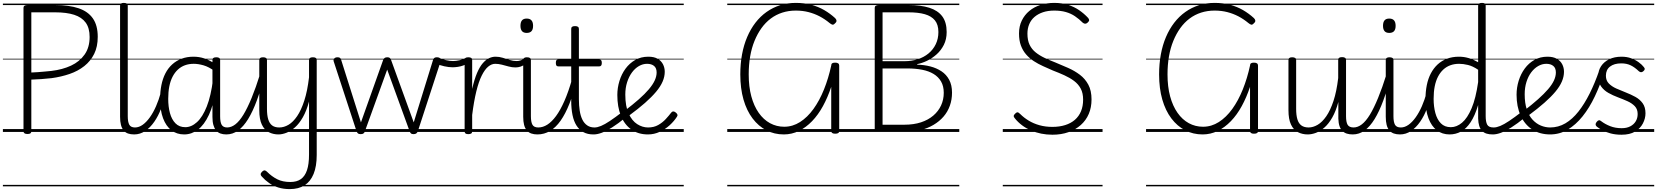

<svg xmlns="http://www.w3.org/2000/svg" viewBox="-20 -910 11427 1324"><path d="M169 14Q142 14 142 -5V-856Q142 -866 149 -870.5Q156 -875 170 -875H360Q457 -875 522 -853Q587 -831 620.5 -783Q654 -735 654 -656Q654 -588 629.5 -538.5Q605 -489 561.5 -454.5Q518 -420 460 -400Q402 -380 335 -371Q300 -367 264 -364.5Q228 -362 196 -361V-5Q196 5 190 9.5Q184 14 169 14ZM196 -410Q219 -411 241.5 -412.5Q264 -414 288 -416.5Q312 -419 335 -421Q411 -430 470 -457.5Q529 -485 563.5 -534Q598 -583 598 -655Q598 -717 571 -754Q544 -791 491.5 -808Q439 -825 360 -825H196ZM0 365H700V375H0ZM0 -20H700V0H0ZM0 -505H700V-500H0ZM0 -885H700V-875H0Z M905 17Q881 17 862.5 10.5Q844 4 832 -11Q820 -26 814 -49Q808 -72 808 -105V-871Q808 -881 814.5 -885.5Q821 -890 833 -890Q847 -890 854 -885.5Q861 -881 861 -871V-109Q861 -69 871.5 -50Q882 -31 911 -31Q920 -31 925 -23.5Q930 -16 929 -7Q928 2 922 9.5Q916 17 905 17ZM700 365H1000V375H700ZM700 -20H1000V0H700ZM700 -505H1000V-500H700ZM700 -885H1000V-875H700Z M905 17Q894 17 888.5 9.5Q883 2 883.5 -7Q884 -16 891 -23.5Q898 -31 911 -31Q938 -31 964 -49.5Q990 -68 1013.5 -101Q1037 -134 1056 -177.5Q1075 -221 1089 -272Q1092 -282 1100 -284Q1108 -286 1115 -281.5Q1122 -277 1120 -266Q1110 -212 1091 -161.5Q1072 -111 1044 -70.5Q1016 -30 981 -6.5Q946 17 905 17ZM1000 365V375ZM1000 -20V0ZM1000 -505V-500ZM1000 -885V-875Z M1250 17Q1199 17 1162 -11.5Q1125 -40 1104.5 -94.5Q1084 -149 1084 -227Q1084 -278 1093 -323Q1102 -368 1120.5 -404Q1139 -440 1167 -465.5Q1195 -491 1232 -505Q1269 -519 1314 -519Q1353 -519 1388 -507.5Q1423 -496 1461 -471V-419Q1420 -449 1383.5 -459.5Q1347 -470 1316 -470Q1283 -470 1255.5 -460Q1228 -450 1206.5 -430Q1185 -410 1170 -381Q1155 -352 1147.5 -314Q1140 -276 1140 -228Q1140 -174 1152 -130Q1164 -86 1190 -59.5Q1216 -33 1258 -33Q1300 -33 1338.5 -68Q1377 -103 1406 -176Q1435 -249 1449 -363L1469 -301Q1454 -189 1421 -118.5Q1388 -48 1344.5 -15.5Q1301 17 1250 17ZM1541 17Q1518 17 1500 10.5Q1482 4 1470 -10.5Q1458 -25 1451.5 -48Q1445 -71 1445 -104V-496Q1445 -506 1451.5 -510.5Q1458 -515 1472 -515Q1485 -515 1491.5 -510.5Q1498 -506 1498 -496V-108Q1498 -68 1508.5 -49.5Q1519 -31 1547 -31Q1557 -31 1561.5 -23.5Q1566 -16 1565.5 -7Q1565 2 1559 9.5Q1553 17 1541 17ZM1000 365H1635V375H1000ZM1000 -20H1635V0H1000ZM1000 -505H1635V-500H1000ZM1000 -885H1635V-875H1000Z M1540 17Q1529 17 1523.5 9.5Q1518 2 1518.5 -7Q1519 -16 1526 -23.5Q1533 -31 1546 -31Q1575 -31 1603 -52.5Q1631 -74 1658.5 -119Q1686 -164 1715 -234.5Q1744 -305 1774 -401Q1777 -411 1785.5 -412Q1794 -413 1801 -407.5Q1808 -402 1805 -391Q1779 -293 1751 -217Q1723 -141 1691 -89Q1659 -37 1622 -10Q1585 17 1540 17ZM1635 365V375ZM1635 -20V0ZM1635 -505V-500ZM1635 -885V-875Z M1900 17Q1864 17 1833.5 1.5Q1803 -14 1785.5 -51Q1768 -88 1768 -150V-496Q1768 -506 1774.5 -510.5Q1781 -515 1794 -515Q1807 -515 1814 -510.5Q1821 -506 1821 -496V-159Q1821 -116 1829.5 -87.5Q1838 -59 1856.5 -45Q1875 -31 1906 -31Q1938 -31 1969.5 -49.5Q2001 -68 2029 -109Q2057 -150 2078.5 -216.5Q2100 -283 2111 -377V-496Q2111 -506 2117.5 -510.5Q2124 -515 2138 -515Q2151 -515 2157.5 -510.5Q2164 -506 2164 -496V159Q2164 237 2142.5 289.5Q2121 342 2080 368Q2039 394 1978 394Q1935 394 1899.5 383Q1864 372 1835.5 352Q1807 332 1785 307Q1777 299 1777.5 291Q1778 283 1788 273Q1798 264 1805.5 265Q1813 266 1821 274Q1854 307 1891.5 326Q1929 345 1982 345Q2027 345 2055 325Q2083 305 2097 263.5Q2111 222 2111 156V-210Q2094 -146 2068.5 -101.5Q2043 -57 2014 -31.5Q1985 -6 1955.5 5.5Q1926 17 1900 17ZM1635 365H2288V375H1635ZM1635 -20H2288V0H1635ZM1635 -505H2288V-500H1635ZM1635 -885H2288V-875H1635Z M2468 15Q2454 15 2448 9.5Q2442 4 2439 -4L2282 -484Q2277 -496 2284 -505.5Q2291 -515 2308 -515Q2319 -515 2325 -510.5Q2331 -506 2333 -496L2469 -66L2622 -496Q2626 -506 2632.5 -510.5Q2639 -515 2651 -515Q2662 -515 2668 -510.5Q2674 -506 2677 -496L2833 -66L2966 -496Q2969 -506 2975 -510.5Q2981 -515 2992 -515Q3010 -515 3016.5 -506Q3023 -497 3017 -482L2861 -4Q2858 4 2851.5 9.5Q2845 15 2832 15Q2819 15 2813.5 9.5Q2808 4 2805 -4L2650 -430L2496 -4Q2494 4 2487.5 9.5Q2481 15 2468 15ZM2248 365H3052V375H2248ZM2248 -20H3052V0H2248ZM2248 -505H3052V-500H2248ZM2248 -885H3052V-875H2248Z M3101 -446Q3075 -446 3043.5 -453Q3012 -460 2993 -470Q2986 -474 2985.5 -481.5Q2985 -489 2989 -497Q2993 -505 2999 -509Q3005 -513 3010 -510Q3030 -501 3056 -495Q3082 -489 3104 -489Q3124 -489 3149 -494.5Q3174 -500 3192 -511Q3199 -516 3204.5 -508Q3210 -500 3211 -489.5Q3212 -479 3206 -475Q3193 -465 3175 -458.5Q3157 -452 3137.5 -449Q3118 -446 3101 -446ZM3052 365V375ZM3052 -20V0ZM3052 -505V-500ZM3052 -885V-875Z M3209 15Q3196 15 3190 10.5Q3184 6 3184 -4V-496Q3184 -506 3190 -510.5Q3196 -515 3209 -515Q3223 -515 3229.5 -510.5Q3236 -506 3236 -496V-297Q3251 -363 3269.5 -406.5Q3288 -450 3309.5 -474.5Q3331 -499 3353 -509Q3375 -519 3397 -519Q3408 -519 3413 -511.5Q3418 -504 3417.5 -494.5Q3417 -485 3411.5 -477.5Q3406 -470 3395 -470Q3370 -470 3346.5 -450.5Q3323 -431 3302 -389Q3281 -347 3264.5 -279.5Q3248 -212 3236 -117V-4Q3236 6 3229.5 10.5Q3223 15 3209 15ZM3052 365H3456V375H3052ZM3052 -20H3456V0H3052ZM3052 -505H3456V-500H3052ZM3052 -885H3456V-875H3052Z M3535 -445Q3511 -445 3487.5 -451.5Q3464 -458 3440.5 -464Q3417 -470 3394 -470Q3384 -470 3378.5 -477.5Q3373 -485 3373 -494.5Q3373 -504 3379 -511.5Q3385 -519 3397 -519Q3423 -519 3447 -511.5Q3471 -504 3494.5 -496.5Q3518 -489 3542 -489Q3555 -489 3567 -492.5Q3579 -496 3591 -503Q3600 -508 3606.5 -502.5Q3613 -497 3614.5 -488Q3616 -479 3608 -472Q3589 -457 3571 -451Q3553 -445 3535 -445ZM3456 365V375ZM3456 -20V0ZM3456 -505V-500ZM3456 -885V-875Z M3686 17Q3662 17 3643.5 10.5Q3625 4 3612.5 -11Q3600 -26 3594 -49Q3588 -72 3588 -105V-496Q3588 -506 3594.5 -510.5Q3601 -515 3613 -515Q3627 -515 3634 -510.5Q3641 -506 3641 -496V-109Q3641 -69 3651.5 -50Q3662 -31 3692 -31Q3702 -31 3706.5 -23.5Q3711 -16 3710 -7Q3709 2 3703 9.5Q3697 17 3686 17ZM3612 -683Q3590 -683 3579.5 -695.5Q3569 -708 3569 -732Q3569 -757 3579.5 -769.5Q3590 -782 3612 -782Q3634 -782 3645 -769.5Q3656 -757 3656 -732Q3656 -707 3645 -695Q3634 -683 3612 -683ZM3456 365H3781V375H3456ZM3456 -20H3781V0H3456ZM3456 -505H3781V-500H3456ZM3456 -885H3781V-875H3456Z M3686 17Q3675 17 3669.5 9.5Q3664 2 3664.5 -7Q3665 -16 3672 -23.5Q3679 -31 3692 -31Q3724 -31 3754.5 -50.5Q3785 -70 3814.5 -110Q3844 -150 3872 -213.5Q3900 -277 3925 -365Q3928 -375 3937 -375.5Q3946 -376 3953 -370.5Q3960 -365 3957 -355Q3934 -264 3906.5 -194.5Q3879 -125 3846 -78Q3813 -31 3773 -7Q3733 17 3686 17ZM3781 365V375ZM3781 -20V0ZM3781 -505V-500ZM3781 -885V-875Z M4072 17Q4032 17 4003.5 1.5Q3975 -14 3956 -43.5Q3937 -73 3928 -116.5Q3919 -160 3919 -216V-452H3832Q3821 -452 3817 -458Q3813 -464 3813 -476Q3813 -489 3817 -494.5Q3821 -500 3832 -500H3919V-711Q3919 -721 3925.5 -725.5Q3932 -730 3946 -730Q3958 -730 3965 -725.5Q3972 -721 3972 -711V-500H4111Q4121 -500 4125.5 -494.5Q4130 -489 4130 -476Q4130 -464 4125.5 -458Q4121 -452 4111 -452H3972V-225Q3972 -183 3977.5 -147.5Q3983 -112 3995.5 -86Q4008 -60 4029 -45.5Q4050 -31 4079 -31Q4089 -31 4094 -23.5Q4099 -16 4098.5 -7Q4098 2 4091.5 9.5Q4085 17 4072 17ZM3781 365H4169V375H3781ZM3781 -20H4169V0H3781ZM3781 -505H4169V-500H3781ZM3781 -885H4169V-875H3781Z M4074 17Q4063 17 4057.5 9.5Q4052 2 4052.5 -7Q4053 -16 4060 -23.5Q4067 -31 4080 -31Q4099 -31 4124.5 -41.5Q4150 -52 4186 -76Q4222 -100 4274 -140Q4282 -146 4289.5 -143.5Q4297 -141 4301.5 -133.5Q4306 -126 4305.5 -117.5Q4305 -109 4297 -102Q4242 -57 4200.5 -31Q4159 -5 4128.5 6Q4098 17 4074 17ZM4169 365V375ZM4169 -20V0ZM4169 -505V-500ZM4169 -885V-875Z M4448 17Q4381 17 4333.5 -17Q4286 -51 4261.5 -112Q4237 -173 4237 -255Q4237 -304 4251.5 -351.5Q4266 -399 4293.5 -436.5Q4321 -474 4360.5 -496.5Q4400 -519 4451 -519Q4491 -519 4515.5 -504.5Q4540 -490 4552 -466.5Q4564 -443 4564 -415Q4564 -382 4549.5 -348Q4535 -314 4504.5 -277.5Q4474 -241 4428 -200.5Q4382 -160 4318 -113L4285 -144Q4343 -188 4385 -225Q4427 -262 4454.5 -294.5Q4482 -327 4495 -355.5Q4508 -384 4508 -410Q4508 -441 4490 -455.5Q4472 -470 4442 -470Q4413 -470 4386 -454.5Q4359 -439 4338 -410.5Q4317 -382 4304.5 -343Q4292 -304 4292 -258Q4292 -177 4315 -127Q4338 -77 4374 -54Q4410 -31 4449 -31Q4489 -31 4519 -48Q4549 -65 4571.5 -89.5Q4594 -114 4609 -134Q4616 -142 4624 -141.5Q4632 -141 4640 -134Q4648 -128 4651 -120.5Q4654 -113 4648 -105Q4629 -75 4598.5 -47Q4568 -19 4529.5 -1Q4491 17 4448 17ZM4169 365H4695V375H4169ZM4169 -20H4695V0H4169ZM4169 -505H4695V-500H4169ZM4169 -885H4695V-875H4169Z M5385 17Q5319 17 5264.5 -11.5Q5210 -40 5169.5 -93.5Q5129 -147 5107 -223.5Q5085 -300 5085 -397Q5085 -470 5097 -535Q5109 -600 5132.5 -655Q5156 -710 5189.5 -753.5Q5223 -797 5266 -827.5Q5309 -858 5359.5 -874Q5410 -890 5468 -890Q5526 -890 5574.5 -877Q5623 -864 5663.5 -840.5Q5704 -817 5739 -785Q5748 -776 5748.5 -767Q5749 -758 5737 -748Q5728 -738 5720 -740Q5712 -742 5701 -751Q5667 -779 5631.5 -797.5Q5596 -816 5555.5 -826.5Q5515 -837 5468 -837Q5418 -837 5374.5 -823Q5331 -809 5295 -782Q5259 -755 5231 -716Q5203 -677 5183 -628Q5163 -579 5153 -521Q5143 -463 5143 -397Q5143 -312 5161 -245.5Q5179 -179 5212 -132Q5245 -85 5290 -60.5Q5335 -36 5388 -36Q5446 -36 5497 -68.5Q5548 -101 5589.5 -158.5Q5631 -216 5662 -293Q5693 -370 5712 -458Q5712 -469 5718.5 -473.5Q5725 -478 5739 -478Q5767 -478 5767 -458V-7Q5767 3 5760.5 7.5Q5754 12 5739 12Q5712 12 5712 -7V-311Q5688 -239 5655 -178.5Q5622 -118 5580 -74.5Q5538 -31 5489 -7Q5440 17 5385 17ZM4995 365H5870V375H4995ZM4995 -20H5870V0H4995ZM4995 -505H5870V-500H4995ZM4995 -885H5870V-875H4995Z M6039 0Q6012 0 6012 -19V-856Q6012 -875 6040 -875H6246Q6330 -875 6388.5 -856.5Q6447 -838 6477.5 -797.5Q6508 -757 6508 -689Q6508 -639 6488.5 -600.5Q6469 -562 6438 -534.5Q6407 -507 6372 -490.5Q6337 -474 6305 -468V-464Q6352 -463 6395 -452Q6438 -441 6472 -418.5Q6506 -396 6525.5 -359.5Q6545 -323 6545 -271Q6545 -223 6530 -181Q6515 -139 6486.5 -106Q6458 -73 6417.5 -49Q6377 -25 6326.5 -12.5Q6276 0 6216 0ZM6066 -50H6216Q6281 -50 6331 -66.5Q6381 -83 6416 -113Q6451 -143 6469.5 -183Q6488 -223 6488 -270Q6488 -316 6469.5 -348Q6451 -380 6418 -400Q6385 -420 6339 -429Q6293 -438 6237 -438H6066ZM6066 -488H6219Q6266 -488 6308.5 -501.5Q6351 -515 6383 -541.5Q6415 -568 6433 -605.5Q6451 -643 6451 -689Q6451 -740 6427 -769.5Q6403 -799 6357.5 -812Q6312 -825 6246 -825H6066ZM5870 365H6595V375H5870ZM5870 -20H6595V0H5870ZM5870 -505H6595V-500H5870ZM5870 -885H6595V-875H5870Z M7237 19Q7197 19 7160 11.5Q7123 4 7089.5 -10.5Q7056 -25 7028 -46Q7000 -67 6979 -93Q6970 -103 6970.5 -110.5Q6971 -118 6981 -127Q6990 -136 6997 -135.5Q7004 -135 7016 -123Q7041 -98 7074 -78Q7107 -58 7148 -46.5Q7189 -35 7237 -35Q7286 -35 7325.5 -47.5Q7365 -60 7392.5 -84Q7420 -108 7434.5 -143Q7449 -178 7449 -223Q7449 -268 7432.5 -299Q7416 -330 7386.5 -352Q7357 -374 7319.5 -391Q7282 -408 7240 -424Q7206 -439 7172.5 -454Q7139 -469 7109 -488.5Q7079 -508 7056 -534.5Q7033 -561 7020 -596Q7007 -631 7007 -679Q7007 -729 7026 -768Q7045 -807 7078 -834.5Q7111 -862 7155.5 -876Q7200 -890 7250 -890Q7303 -890 7345.5 -876.5Q7388 -863 7422 -839.5Q7456 -816 7483 -787Q7490 -779 7490.5 -771.5Q7491 -764 7481 -755Q7473 -747 7464.5 -746.5Q7456 -746 7447 -753Q7421 -779 7393 -798Q7365 -817 7330 -827Q7295 -837 7250 -837Q7206 -837 7172 -825.5Q7138 -814 7114 -793.5Q7090 -773 7077.5 -743.5Q7065 -714 7065 -678Q7065 -632 7080 -601Q7095 -570 7122 -548.5Q7149 -527 7184 -510.5Q7219 -494 7258 -479Q7302 -461 7346 -441.5Q7390 -422 7426.5 -394.5Q7463 -367 7485 -326Q7507 -285 7507 -224Q7507 -169 7488 -124.5Q7469 -80 7433 -48Q7397 -16 7347.5 1.5Q7298 19 7237 19ZM6895 365H7583V375H6895ZM6895 -20H7583V0H6895ZM6895 -505H7583V-500H6895ZM6895 -885H7583V-875H6895Z M8273 17Q8207 17 8152.5 -11.5Q8098 -40 8057.5 -93.5Q8017 -147 7995 -223.5Q7973 -300 7973 -397Q7973 -470 7985 -535Q7997 -600 8020.5 -655Q8044 -710 8077.5 -753.5Q8111 -797 8154 -827.5Q8197 -858 8247.5 -874Q8298 -890 8356 -890Q8414 -890 8462.5 -877Q8511 -864 8551.5 -840.5Q8592 -817 8627 -785Q8636 -776 8636.5 -767Q8637 -758 8625 -748Q8616 -738 8608 -740Q8600 -742 8589 -751Q8555 -779 8519.5 -797.5Q8484 -816 8443.5 -826.5Q8403 -837 8356 -837Q8306 -837 8262.5 -823Q8219 -809 8183 -782Q8147 -755 8119 -716Q8091 -677 8071 -628Q8051 -579 8041 -521Q8031 -463 8031 -397Q8031 -312 8049 -245.5Q8067 -179 8100 -132Q8133 -85 8178 -60.5Q8223 -36 8276 -36Q8334 -36 8385 -68.5Q8436 -101 8477.5 -158.5Q8519 -216 8550 -293Q8581 -370 8600 -458Q8600 -469 8606.5 -473.5Q8613 -478 8627 -478Q8655 -478 8655 -458V-7Q8655 3 8648.5 7.5Q8642 12 8627 12Q8600 12 8600 -7V-311Q8576 -239 8543 -178.5Q8510 -118 8468 -74.5Q8426 -31 8377 -7Q8328 17 8273 17ZM7883 365H8758V375H7883ZM7883 -20H8758V0H7883ZM7883 -505H8758V-500H7883ZM7883 -885H8758V-875H7883Z M8998 17Q8961 17 8930.5 1.5Q8900 -14 8882.5 -51Q8865 -88 8865 -150V-496Q8865 -506 8871.5 -510.5Q8878 -515 8890 -515Q8904 -515 8911 -510.5Q8918 -506 8918 -496V-159Q8918 -116 8926.5 -87.5Q8935 -59 8954 -45Q8973 -31 9004 -31Q9035 -31 9066.5 -49.5Q9098 -68 9126 -108.5Q9154 -149 9175.5 -214Q9197 -279 9208 -372V-497Q9208 -507 9214.5 -511.5Q9221 -516 9235 -516Q9248 -516 9255 -511.5Q9262 -507 9262 -497V-109Q9262 -68 9273 -49.5Q9284 -31 9315 -31Q9324 -31 9328.5 -23.5Q9333 -16 9332.5 -7Q9332 2 9326 9.5Q9320 17 9309 17Q9286 17 9268 11.5Q9250 6 9237 -7Q9224 -20 9217 -40.5Q9210 -61 9209 -92V-207Q9192 -143 9167 -99.5Q9142 -56 9113 -30.5Q9084 -5 9054.5 6Q9025 17 8998 17ZM8758 365H9404V375H8758ZM8758 -20H9404V0H8758ZM8758 -505H9404V-500H8758ZM8758 -885H9404V-875H8758Z M9308 17Q9297 17 9291.5 9.5Q9286 2 9286.5 -7Q9287 -16 9294 -23.5Q9301 -31 9314 -31Q9343 -31 9371 -52.5Q9399 -74 9426.5 -119Q9454 -164 9483 -234.5Q9512 -305 9542 -401Q9545 -411 9553.5 -412Q9562 -413 9569 -407.5Q9576 -402 9573 -391Q9547 -293 9519 -217Q9491 -141 9459 -89Q9427 -37 9390 -10Q9353 17 9308 17ZM9403 365V375ZM9403 -20V0ZM9403 -505V-500ZM9403 -885V-875Z M9634 17Q9610 17 9591.5 10.5Q9573 4 9560.5 -11Q9548 -26 9542 -49Q9536 -72 9536 -105V-496Q9536 -506 9542.5 -510.5Q9549 -515 9561 -515Q9575 -515 9582 -510.5Q9589 -506 9589 -496V-109Q9589 -69 9599.5 -50Q9610 -31 9640 -31Q9650 -31 9654.5 -23.5Q9659 -16 9658 -7Q9657 2 9651 9.5Q9645 17 9634 17ZM9560 -683Q9538 -683 9527.5 -695.5Q9517 -708 9517 -732Q9517 -757 9527.5 -769.5Q9538 -782 9560 -782Q9582 -782 9593 -769.5Q9604 -757 9604 -732Q9604 -707 9593 -695Q9582 -683 9560 -683ZM9404 365H9729V375H9404ZM9404 -20H9729V0H9404ZM9404 -505H9729V-500H9404ZM9404 -885H9729V-875H9404Z M9634 17Q9623 17 9617.5 9.5Q9612 2 9612.5 -7Q9613 -16 9620 -23.5Q9627 -31 9640 -31Q9667 -31 9693 -49.5Q9719 -68 9742.5 -101Q9766 -134 9785 -177.5Q9804 -221 9818 -272Q9821 -282 9829 -284Q9837 -286 9844 -281.5Q9851 -277 9849 -266Q9839 -212 9820 -161.5Q9801 -111 9773 -70.5Q9745 -30 9710 -6.5Q9675 17 9634 17ZM9729 365V375ZM9729 -20V0ZM9729 -505V-500ZM9729 -885V-875Z M9976 17Q9925 17 9888 -11.5Q9851 -40 9830.5 -94.5Q9810 -149 9810 -227Q9810 -278 9819 -323Q9828 -368 9847 -404Q9866 -440 9893.5 -465.5Q9921 -491 9958 -505Q9995 -519 10041 -519Q10075 -519 10107.5 -509.5Q10140 -500 10173 -481V-871Q10173 -881 10179.5 -885.5Q10186 -890 10200 -890Q10213 -890 10219 -885.5Q10225 -881 10225 -871V-109Q10225 -70 10235.5 -50.5Q10246 -31 10279 -31Q10287 -31 10291 -23.5Q10295 -16 10294.5 -7Q10294 2 10289 9.5Q10284 17 10273 17Q10250 17 10231.5 11.5Q10213 6 10200 -7.5Q10187 -21 10180.5 -42Q10174 -63 10173 -93V-186Q10151 -112 10121 -67Q10091 -22 10054.5 -2.5Q10018 17 9976 17ZM9985 -33Q10025 -33 10062 -64Q10099 -95 10128 -163.5Q10157 -232 10173 -344V-429Q10136 -454 10103 -462Q10070 -470 10042 -470Q10009 -470 9981.5 -460Q9954 -450 9932.5 -430Q9911 -410 9896 -381Q9881 -352 9873.5 -314Q9866 -276 9866 -228Q9866 -175 9878 -130.5Q9890 -86 9916 -59.5Q9942 -33 9985 -33ZM9729 365H10370V375H9729ZM9729 -20H10370V0H9729ZM9729 -505H10370V-500H9729ZM9729 -885H10370V-875H9729Z M10275 17Q10264 17 10258.5 9.5Q10253 2 10253.5 -7Q10254 -16 10261 -23.5Q10268 -31 10281 -31Q10300 -31 10325.5 -41.5Q10351 -52 10387 -76Q10423 -100 10475 -140Q10483 -146 10490.5 -143.5Q10498 -141 10502.5 -133.5Q10507 -126 10506.5 -117.5Q10506 -109 10498 -102Q10443 -57 10401.5 -31Q10360 -5 10329.5 6Q10299 17 10275 17ZM10370 365V375ZM10370 -20V0ZM10370 -505V-500ZM10370 -885V-875Z M10489 -146Q10545 -189 10586.5 -226Q10628 -263 10655.5 -295Q10683 -327 10696 -355.5Q10709 -384 10709 -410Q10709 -441 10691 -455.5Q10673 -470 10643 -470Q10614 -470 10587 -454.5Q10560 -439 10539 -411Q10518 -383 10506 -344.5Q10494 -306 10494 -260Q10494 -199 10508.5 -155.5Q10523 -112 10548.5 -84.5Q10574 -57 10605.5 -44Q10637 -31 10670 -31Q10680 -31 10685.5 -23.5Q10691 -16 10691 -7Q10691 2 10685.5 9.5Q10680 17 10670 17Q10598 17 10546 -17Q10494 -51 10466 -113Q10438 -175 10438 -257Q10438 -306 10452.5 -353Q10467 -400 10494.5 -437.5Q10522 -475 10561.5 -497Q10601 -519 10651 -519Q10691 -519 10716 -504.5Q10741 -490 10753 -466.5Q10765 -443 10765 -415Q10765 -382 10750.5 -348Q10736 -314 10706 -278Q10676 -242 10630 -201.5Q10584 -161 10522 -115ZM10370 365H10858V375H10370ZM10370 -20H10858V0H10370ZM10370 -505H10858V-500H10370ZM10370 -885H10858V-875H10370Z M10669 17Q10661 17 10656.5 9.5Q10652 2 10652 -7.5Q10652 -17 10656.5 -24Q10661 -31 10669 -31Q10726 -31 10774.5 -59.5Q10823 -88 10864.5 -140.5Q10906 -193 10942 -265Q10978 -337 11008 -424Q11011 -434 11021 -434.5Q11031 -435 11039 -430Q11047 -425 11044 -415Q11015 -324 10977.5 -245Q10940 -166 10893 -107.5Q10846 -49 10790.5 -16Q10735 17 10669 17ZM10858 365H10908V375H10858ZM10858 -20H10908V0H10858ZM10858 -505H10908V-500H10858ZM10858 -885H10908V-875H10858Z M11162 19Q11120 19 11086.5 10Q11053 1 11029.5 -12Q11006 -25 10991 -37Q10983 -44 10983 -52.5Q10983 -61 10991 -70Q10998 -79 11005.5 -80.5Q11013 -82 11022 -74Q11048 -54 11083.5 -40Q11119 -26 11163 -26Q11197 -26 11221.5 -38.5Q11246 -51 11259.5 -73Q11273 -95 11273 -124Q11273 -157 11253.5 -177.5Q11234 -198 11203 -212Q11172 -226 11137 -239Q11102 -252 11071 -269.5Q11040 -287 11020.5 -314.5Q11001 -342 11001 -386Q11001 -424 11021 -454Q11041 -484 11077 -501.5Q11113 -519 11162 -519Q11199 -519 11228.5 -508Q11258 -497 11280.5 -480.5Q11303 -464 11316 -447Q11323 -439 11321.5 -432Q11320 -425 11311 -418Q11304 -412 11296.5 -412Q11289 -412 11281 -419Q11253 -446 11225 -459.5Q11197 -473 11160 -473Q11111 -473 11082.5 -451Q11054 -429 11054 -388Q11054 -355 11074 -334.5Q11094 -314 11125 -300Q11156 -286 11191 -272.5Q11226 -259 11257 -242Q11288 -225 11307.5 -198Q11327 -171 11327 -129Q11327 -93 11309 -58.5Q11291 -24 11255 -2.5Q11219 19 11162 19ZM10908 365H11387V375H10908ZM10908 -20H11387V0H10908ZM10908 -505H11387V-500H10908ZM10908 -885H11387V-875H10908Z"/></svg>

Font: Playwrite GB S Guides
Style: Regular
Weight: 400
Designer: Veronika Burian, José Scaglione
Foundry: TypeTogether
Version: Version 1.003